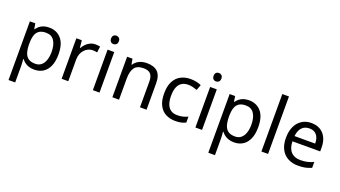

<svg xmlns="http://www.w3.org/2000/svg" viewBox="-74 -1453 4226 2386"><g transform="rotate(20 2039.5 -260.0)"><path d="M340 -546Q439 -546 499.5 -477Q560 -408 560 -269Q560 -178 532.5 -115.5Q505 -53 455.5 -21.5Q406 10 339 10Q298 10 266 -1Q234 -12 211.5 -29.5Q189 -47 173 -68H167Q169 -51 171 -25Q173 1 173 20V240H85V-536H157L169 -463H173Q189 -486 211.5 -505Q234 -524 265.5 -535Q297 -546 340 -546ZM324 -472Q270 -472 237 -451.5Q204 -431 189 -390Q174 -349 173 -286V-269Q173 -203 187 -157Q201 -111 234.5 -87Q268 -63 326 -63Q375 -63 406.5 -90Q438 -117 453.5 -163.5Q469 -210 469 -270Q469 -362 433.5 -417Q398 -472 324 -472Z M950 -546Q965 -546 982.5 -544.5Q1000 -543 1013 -540L1002 -459Q989 -462 973.5 -464Q958 -466 944 -466Q913 -466 885 -453Q857 -440 835 -416.5Q813 -393 800.5 -360Q788 -327 788 -286V0H700V-536H772L782 -438H786Q803 -468 827 -492.5Q851 -517 882 -531.5Q913 -546 950 -546Z M1201 -536V0H1113V-536ZM1158 -737Q1178 -737 1193.5 -723.5Q1209 -710 1209 -681Q1209 -653 1193.5 -639Q1178 -625 1158 -625Q1136 -625 1121 -639Q1106 -653 1106 -681Q1106 -710 1121 -723.5Q1136 -737 1158 -737Z M1629 -546Q1725 -546 1774 -499.5Q1823 -453 1823 -349V0H1736V-343Q1736 -408 1707 -440Q1678 -472 1616 -472Q1527 -472 1493 -422Q1459 -372 1459 -278V0H1371V-536H1442L1455 -463H1460Q1478 -491 1504.5 -509.5Q1531 -528 1563 -537Q1595 -546 1629 -546Z M2204 10Q2133 10 2077.5 -19Q2022 -48 1990.5 -109Q1959 -170 1959 -265Q1959 -364 1992 -426Q2025 -488 2081.5 -517Q2138 -546 2210 -546Q2251 -546 2289 -537.5Q2327 -529 2351 -517L2324 -444Q2300 -453 2268 -461Q2236 -469 2208 -469Q2154 -469 2119 -446Q2084 -423 2067 -378Q2050 -333 2050 -266Q2050 -202 2067 -157Q2084 -112 2118 -89Q2152 -66 2203 -66Q2247 -66 2280.5 -75Q2314 -84 2342 -97V-19Q2315 -5 2282.5 2.5Q2250 10 2204 10Z M2557 -536V0H2469V-536ZM2514 -737Q2534 -737 2549.5 -723.5Q2565 -710 2565 -681Q2565 -653 2549.5 -639Q2534 -625 2514 -625Q2492 -625 2477 -639Q2462 -653 2462 -681Q2462 -710 2477 -723.5Q2492 -737 2514 -737Z M2982 -546Q3081 -546 3141.5 -477Q3202 -408 3202 -269Q3202 -178 3174.5 -115.5Q3147 -53 3097.5 -21.5Q3048 10 2981 10Q2940 10 2908 -1Q2876 -12 2853.5 -29.5Q2831 -47 2815 -68H2809Q2811 -51 2813 -25Q2815 1 2815 20V240H2727V-536H2799L2811 -463H2815Q2831 -486 2853.5 -505Q2876 -524 2907.5 -535Q2939 -546 2982 -546ZM2966 -472Q2912 -472 2879 -451.5Q2846 -431 2831 -390Q2816 -349 2815 -286V-269Q2815 -203 2829 -157Q2843 -111 2876.5 -87Q2910 -63 2968 -63Q3017 -63 3048.5 -90Q3080 -117 3095.5 -163.5Q3111 -210 3111 -270Q3111 -362 3075.5 -417Q3040 -472 2966 -472Z M3430 0H3342V-760H3430Z M3807 -546Q3876 -546 3925.5 -516Q3975 -486 4001.5 -431.5Q4028 -377 4028 -304V-251H3661Q3663 -160 3707.5 -112.5Q3752 -65 3832 -65Q3883 -65 3922.5 -74.5Q3962 -84 4004 -102V-25Q3963 -7 3923 1.5Q3883 10 3828 10Q3752 10 3693.5 -21Q3635 -52 3602.5 -113.5Q3570 -175 3570 -264Q3570 -352 3599.5 -415Q3629 -478 3682.5 -512Q3736 -546 3807 -546ZM3806 -474Q3743 -474 3706.5 -433.5Q3670 -393 3663 -321H3936Q3936 -367 3922 -401Q3908 -435 3879.5 -454.5Q3851 -474 3806 -474Z"/></g></svg>

Font: Noto Sans Armenian
Style: Regular
Weight: 400
Designer: Monotype Design Team
Foundry: Monotype Imaging Inc.
Version: Version 2.007